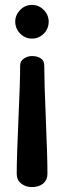

<svg xmlns="http://www.w3.org/2000/svg" viewBox="-20 -755 261 781"><path d="M42 -667Q42 -694 62 -714.5Q82 -735 110 -735Q138 -735 158 -714.5Q178 -694 178 -667Q178 -638 158 -618Q138 -598 110 -598Q82 -598 62 -618.5Q42 -639 42 -667ZM48 -48Q48 -115 55 -269Q62 -423 62 -489Q62 -507 77.5 -517Q93 -527 110 -527Q132 -527 146 -517.5Q160 -508 160 -489Q160 -423 166.5 -269Q173 -115 173 -48Q173 -23 155.5 -8.5Q138 6 110 6Q84 6 66 -8.5Q48 -23 48 -48Z"/></svg>

Font: Terminal Dosis
Style: Bold
Weight: 700
Designer: EdgarTolentino, PabloImpallari, IginoMarini
Foundry: EdgarTolentino, PabloImpallari, IginoMarini
Version: Version 1.006